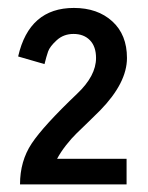

<svg xmlns="http://www.w3.org/2000/svg" viewBox="-20 -868 378 491"><path d="M26.4 -723.6Q54.7 -847.7 168.9 -847.7Q229.5 -847.7 267.1 -813.5Q304.7 -779.3 304.7 -719.7Q304.7 -656.2 236.3 -585.9Q226.6 -576.2 207 -557.1Q187.5 -538.1 175.3 -526.4Q163.1 -514.6 148.9 -496.6Q134.8 -478.5 126 -461.9H303.7V-396.5H31.2Q31.2 -456.1 61 -501Q90.8 -545.9 176.8 -627.9Q225.6 -673.8 225.6 -719.7Q225.6 -749 210 -765.1Q194.3 -781.2 168 -781.2Q142.6 -781.2 125 -765.1Q107.4 -749 103 -736.3Q98.6 -723.6 93.8 -704.1Z"/></svg>

Font: Gothic A1 SemiBold
Style: Regular
Weight: 600
Version: Version 2.50